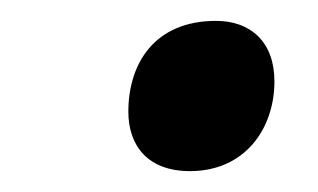

<svg xmlns="http://www.w3.org/2000/svg" viewBox="-20 -571 305 184"><path d="M162 -407C215 -407 243 -448 243 -493C243 -531 220 -551 187 -551C128 -551 103 -510 103 -464C103 -431 122 -407 162 -407Z"/></svg>

Font: Noto Sans Medium
Style: Italic
Weight: 500
Italic angle: -12°
Designer: Monotype Design Team
Foundry: Monotype Imaging Inc.
Version: Version 2.013